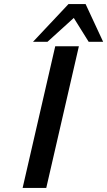

<svg xmlns="http://www.w3.org/2000/svg" viewBox="-20 -922 526 942"><path d="M142 -717 316 -902H400L486 -717H415L342 -834L277 -775Q236 -738 213 -717ZM91 0 251 -695H367L207 0Z"/></svg>

Font: Coval
Style: Medium Italic
Weight: 500
Foundry: Context Ltd
Version: Version 001.000